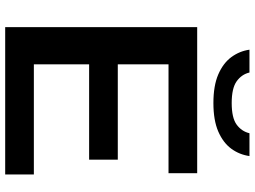

<svg xmlns="http://www.w3.org/2000/svg" viewBox="-141 -841 982 740"><g transform="rotate(90 350.0 -471.0)"><path d="M84.5 0V-740H647.5V-629.5H228V-110.5H652.5V0ZM156 -323.5V-434H595.5V-323.5ZM377 -802.5Q310.5 -802.5 267 -821.2Q223.5 -840 200.2 -871.5Q177 -903 171.5 -941.5H259.5Q266.5 -911.5 293.2 -892.2Q320 -873 377 -873Q434.5 -873 460.5 -892.2Q486.5 -911.5 493.5 -941.5H581.5Q576 -902.5 553 -871.2Q530 -840 486.8 -821.2Q443.5 -802.5 377 -802.5Z"/></g></svg>

Font: Encode Sans SC Expanded SemiBold
Style: Regular
Weight: 600
Width: 7
Designer: Multiple Designers
Foundry: Impallari Type
Version: Version 3.002